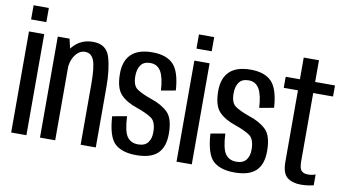

<svg xmlns="http://www.w3.org/2000/svg" viewBox="-75 -931 2018 1116"><g transform="rotate(10 934.5 -372.5)"><path d="M41 0H131V-596.5H41ZM41 -751V-667.3H131V-751Z M211.1 0H300.9V-506.9L280.6 -596.2H211.1ZM451 0H540.4V-354.4Q540.4 -463.1 518.9 -532.4Q497.5 -601.7 419.2 -601.7Q347.2 -601.7 301.6 -549.6Q256 -497.5 256 -431.8L299.2 -410.6Q299.2 -463.8 323.6 -500.1Q347.9 -536.4 383.4 -536.4Q420.5 -536.4 435.8 -497.3Q451 -458.2 451 -358.3Z M778.4 3.4Q864.1 3.4 904.5 -34.5Q944.9 -72.4 944.9 -151.8Q944.9 -242.5 907 -278.4Q869 -314.2 807.1 -334Q752.8 -353.2 723.7 -372.7Q694.6 -392.1 694.6 -448.4Q694.6 -489.6 712.1 -514Q729.7 -538.4 768.6 -538.4Q809.8 -538.4 830.8 -503Q851.7 -467.6 855.9 -391.4L941.2 -406.7Q933.9 -517.9 892.8 -559.7Q851.8 -601.6 769.2 -601.6Q686.5 -601.6 645.3 -562.2Q604.2 -522.7 604.2 -447.8Q604.2 -362.8 638.2 -326.1Q672.2 -289.5 736.2 -268.1Q791.8 -249 823.2 -228.1Q854.5 -207.3 854.5 -144Q854.5 -106.2 836.3 -83.1Q818.2 -60 778.8 -60Q736 -60 714 -91.1Q692.1 -122.3 687.9 -210.3L602.6 -195Q610.3 -74.1 652.9 -35.4Q695.6 3.4 778.4 3.4Z M1017 0H1107V-596.5H1017ZM1017 -751V-667.3H1107V-751Z M1358.4 3.4Q1444.1 3.4 1484.5 -34.5Q1524.9 -72.4 1524.9 -151.8Q1524.9 -242.5 1487 -278.4Q1449 -314.2 1387.1 -334Q1332.8 -353.2 1303.7 -372.7Q1274.6 -392.1 1274.6 -448.4Q1274.6 -489.6 1292.1 -514Q1309.7 -538.4 1348.6 -538.4Q1389.8 -538.4 1410.8 -503Q1431.7 -467.6 1435.9 -391.4L1521.2 -406.7Q1513.9 -517.9 1472.8 -559.7Q1431.8 -601.6 1349.2 -601.6Q1266.5 -601.6 1225.3 -562.2Q1184.2 -522.7 1184.2 -447.8Q1184.2 -362.8 1218.2 -326.1Q1252.2 -289.5 1316.2 -268.1Q1371.8 -249 1403.2 -228.1Q1434.5 -207.3 1434.5 -144Q1434.5 -106.2 1416.3 -83.1Q1398.2 -60 1358.8 -60Q1316 -60 1294 -91.1Q1272.1 -122.3 1267.9 -210.3L1182.6 -195Q1190.3 -74.1 1232.9 -35.4Q1275.6 3.4 1358.4 3.4Z M1750.2 6Q1789.9 6 1826.2 -3.3V-67.1Q1805.2 -59.2 1781.5 -59.2Q1756.7 -59.2 1743.4 -72.6Q1730.1 -85.9 1730.1 -130.1V-530.9H1847.2V-596.2H1730.1V-724.3H1640.1V-596.2H1556.2V-530.9H1640.1V-110.4Q1640.1 -41.5 1670.6 -17.7Q1701.1 6 1750.2 6Z"/></g></svg>

Font: Anybody Thin Condensed
Style: Regular
Weight: 100
Width: 3
Version: Version 1.113;gftools[0.9.25]